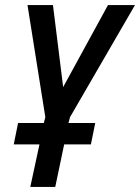

<svg xmlns="http://www.w3.org/2000/svg" viewBox="-20 -734 550 754"><path d="M99 0 135 -167H34L51 -251H152L158 -274L88 -714H188L228 -392L404 -714H510L255 -274L249 -251H354L337 -167H232L197 0Z"/></svg>

Font: Noto Sans Condensed Medium
Style: Italic
Weight: 500
Width: 3
Italic angle: -12°
Designer: Monotype Design Team
Foundry: Monotype Imaging Inc.
Version: Version 2.013; ttfautohint (v1.8.4.7-5d5b)